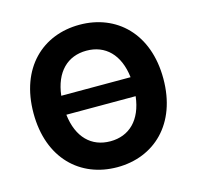

<svg xmlns="http://www.w3.org/2000/svg" viewBox="-108 -850 998 973"><g transform="rotate(-15 391.0 -363.5)"><path d="M731.5 -363.6C731.5 -601.6 583.8 -737.2 391 -737.2C197.1 -737.2 50.4 -601.6 50.4 -363.6C50.4 -126.8 197.1 9.9 391 9.9C583.8 9.9 731.5 -125.7 731.5 -363.6ZM209.2 -313.9H572.8C558.6 -191.8 489.7 -126.1 391 -126.1C291.9 -126.1 223.4 -191.8 209.2 -313.9ZM209.2 -413.4C223.4 -535.5 291.9 -601.2 391 -601.2C489.7 -601.2 558.6 -535.5 572.8 -413.4Z"/></g></svg>

Font: Magic Ui Pro
Style: Bold
Weight: 700
Designer: Stefan Endress, Andreas Faust
Version: Version 1.000;FEAKit 1.0